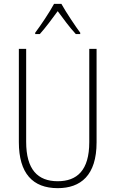

<svg xmlns="http://www.w3.org/2000/svg" viewBox="-20 -968 600 998"><path d="M299 -948H261C238 -905 191 -835 163 -798V-791H187C216 -823 253 -873 280 -910C308 -872 343 -824 374 -791H397V-798C375 -827 324 -903 299 -948ZM482 -228V-714H444V-229C444 -82 380 -26 280 -26C176 -26 116 -87 116 -231V-714H78V-229C78 -67 150 10 280 10C399 10 482 -56 482 -228Z"/></svg>

Font: Noto Sans Gurmukhi Condensed ExtraLight
Style: Regular
Weight: 200
Width: 3
Designer: Jelle Bosma - Monotype Design Team
Foundry: Monotype Imaging Inc.
Version: Version 2.004